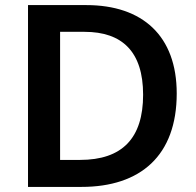

<svg xmlns="http://www.w3.org/2000/svg" viewBox="-20 -734 771 754"><path d="M674 -367C674 -593 540 -714 319 -714H90V0H300C532 0 674 -123 674 -367ZM542 -362C542 -191 460 -106 294 -106H216V-609H312C460 -609 542 -531 542 -362Z"/></svg>

Font: Noto Sans Syriac SemiBold
Style: Regular
Weight: 600
Designer: Patrick Giasson and the Monotype Design Team
Foundry: Monotype Imaging Inc.
Version: Version 3.000